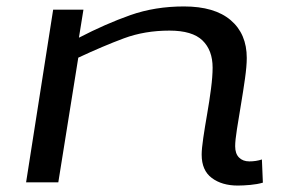

<svg xmlns="http://www.w3.org/2000/svg" viewBox="-20 -566 877 596"><path d="M145 -536H239L225 -449Q308 -492 384.5 -519Q461 -546 551 -546Q646 -546 696 -503.5Q746 -461 746 -386Q746 -361 740.5 -322Q735 -283 728 -241.5Q721 -200 715.5 -165Q710 -130 710 -112Q710 -89 722 -77Q734 -65 754 -65Q775 -65 793 -71L796 1Q779 6 757 8Q735 10 718 10Q669 10 637.5 -13.5Q606 -37 606 -86Q606 -104 611 -138Q616 -172 623 -212Q630 -252 635 -290.5Q640 -329 640 -356Q640 -410 608.5 -440.5Q577 -471 506 -471Q429 -471 364.5 -447Q300 -423 223 -387L161 0H61Z"/></svg>

Font: Georama ExtraExtended
Style: Italic
Weight: 400
Width: 8
Italic angle: -9°
Designer: Jean-Baptiste Levee
Foundry: Production Type
Version: Version 1.000